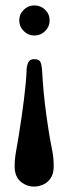

<svg xmlns="http://www.w3.org/2000/svg" viewBox="-20 -460 284 708"><path d="M163 -385Q163 -362 146.5 -345.5Q130 -329 107 -329Q84 -329 67.5 -345.5Q51 -362 51 -385Q51 -408 67.5 -424Q84 -440 107 -440Q130 -440 146.5 -424Q163 -408 163 -385ZM106 228Q78 228 56 209.5Q34 191 34 153Q34 127 39 99.5Q44 72 48 47Q60 -26 68.5 -94.5Q77 -163 78 -200Q78 -214 83.5 -228Q89 -242 106 -242Q126 -242 130.5 -228Q135 -214 136 -188Q137 -164 141 -121Q145 -78 151.5 -31.5Q158 15 164 50Q169 76 173.5 100Q178 124 178 153Q178 181 166.5 197.5Q155 214 138.5 221Q122 228 106 228Z"/></svg>

Font: Libertinus Serif SemiBold
Style: Regular
Weight: 600
Designer: Philipp H. Poll, Khaled Hosny
Foundry: Caleb Maclennan
Version: Version 7.051;RELEASE